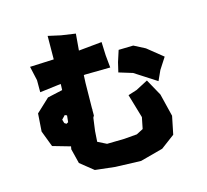

<svg xmlns="http://www.w3.org/2000/svg" viewBox="-110 -873 1117 1036"><g transform="rotate(-15 448.0 -355.0)"><path d="M591.8 -574.2 571.3 -510.7 558.6 -457 634.8 -433.6 689.5 -398.4 755.9 -355.5 781.2 -411.1 822.3 -474.6 736.3 -543.9 673.8 -576.2ZM241.2 -746.1 240.2 -615.2 106.4 -609.4 124 -530.3V-462.9L242.2 -477.5V-467.8L241.2 -443.4L157.2 -424.8L83 -355.5L76.2 -255.9L110.4 -166L209 -137.7L206.1 -122.1L226.6 -40L299.8 18.6L411.1 31.2L553.7 36.1L680.7 2L757.8 -55.7L778.3 -156.2L747.1 -283.2L696.3 -375L628.9 -339.8L580.1 -324.2L619.1 -191.4L606.4 -127.9L568.4 -108.4L497.1 -102.5L400.4 -100.6L351.6 -125L355.5 -183.6L365.2 -255.9L371.1 -266.6V-297.9L372.1 -302.7L371.1 -304.7L373 -448.2L375 -491.2L381.8 -492.2L523.4 -494.1L516.6 -564.5L513.7 -638.7L383.8 -626L391.6 -718.8L311.5 -730.5ZM231.4 -304.7 227.5 -267.6 216.8 -261.7 206.1 -268.6 200.2 -289.1 219.7 -309.6Z"/></g></svg>

Font: MaokenAssortedSans-Lite
Style: Lite
Weight: 400
Version: Version 1.400